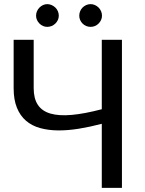

<svg xmlns="http://www.w3.org/2000/svg" viewBox="-20 -909 701 929"><path d="M570 -716.5V0H472.5V-310Q415.5 -295 361.5 -286.2Q307.5 -277.5 260.2 -278Q213 -278.5 173.5 -289.5Q134 -300.5 105.8 -324.8Q77.5 -349 61.8 -387.8Q46 -426.5 46 -482.5V-716.5H143V-482Q143 -432.5 163 -402Q183 -371.5 224 -359.5Q265 -347.5 326.8 -353Q388.5 -358.5 472.5 -380.5V-716.5ZM264.5 -833Q264.5 -822 260 -812.2Q255.5 -802.5 247.8 -795Q240 -787.5 229.8 -783.2Q219.5 -779 208.5 -779Q198 -779 188.2 -783.2Q178.5 -787.5 171 -795Q163.5 -802.5 159 -812.2Q154.5 -822 154.5 -833Q154.5 -844.5 159 -854.8Q163.5 -865 171 -872.5Q178.5 -880 188.2 -884.5Q198 -889 208.5 -889Q219.5 -889 229.8 -884.5Q240 -880 247.8 -872.5Q255.5 -865 260 -854.8Q264.5 -844.5 264.5 -833ZM473.5 -833Q473.5 -822 469 -812.2Q464.5 -802.5 457 -795Q449.5 -787.5 439.5 -783.2Q429.5 -779 418.5 -779Q407 -779 397 -783.2Q387 -787.5 379.5 -795Q372 -802.5 367.8 -812.2Q363.5 -822 363.5 -833Q363.5 -844.5 367.8 -854.8Q372 -865 379.5 -872.5Q387 -880 397 -884.5Q407 -889 418.5 -889Q429.5 -889 439.5 -884.5Q449.5 -880 457 -872.5Q464.5 -865 469 -854.8Q473.5 -844.5 473.5 -833Z"/></svg>

Font: Lato
Style: Regular
Weight: 400
Designer: Lukasz Dziedzic with Adam Twardoch and Botio Nikoltchev
Foundry: tyPoland Lukasz Dziedzic
Version: Version 2.015; 2015-08-06; http://www.latofonts.com/